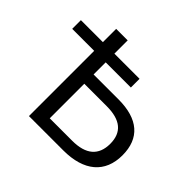

<svg xmlns="http://www.w3.org/2000/svg" viewBox="-172 -948 1155 1155"><g transform="rotate(45 405.5 -371.0)"><path d="M19 -629V-555H206V0H498C674 0 771 -83 771 -231C771 -376 683 -452 516 -452H304V-555H518V-629H304V-742H206V-629ZM495 -373C612 -373 670 -325 670 -228C670 -129 611 -79 495 -79H304V-373Z"/></g></svg>

Font: Malon Grotesk Med
Style: Regular
Weight: 500
Designer: Julieta Ulanovsky
Foundry: Julieta Ulanovsky
Version: Version 7.200